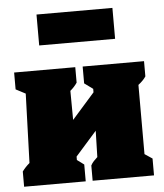

<svg xmlns="http://www.w3.org/2000/svg" viewBox="-53 -783 707 829"><g transform="rotate(-5 301.0 -368.0)"><path d="M18 0V-66Q32 -85 50 -100L60 -400L18 -422V-495H283V-428Q271 -410 253 -395L254 -269L352 -380V-395L315 -422V-495H581V-429Q570 -412 548 -395V-95L581 -73V0H315V-66Q320 -76 328 -84.5Q336 -93 344 -100L347 -214L255 -110V-95L285 -73V0ZM136 -602V-736H465V-602Z"/></g></svg>

Font: Piazzolla Black
Style: Regular
Weight: 900
Designer: Juan Pablo del Peral
Foundry: Huerta Tipografica
Version: Version 1.330